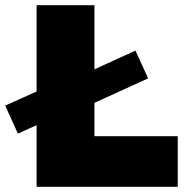

<svg xmlns="http://www.w3.org/2000/svg" viewBox="-22 -720 720 740"><path d="M279 -295V-424L500 -525L549 -418ZM47 -205 -2 -313 279 -439V-310ZM119 0V-700H342V-195H663V0Z"/></svg>

Font: REM Black
Style: Regular
Weight: 900
Designer: Octavio Pardo
Foundry: Ashler Design
Version: Version 1.005;gftools[0.9.28]